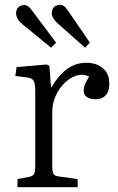

<svg xmlns="http://www.w3.org/2000/svg" viewBox="-20 -781 494 801"><path d="M53 0V-34L101 -43Q117 -46 122 -55Q127 -64 127 -90V-396Q127 -431 121 -443Q115 -455 93 -458L44 -464L49 -501L175 -512L186 -506L193 -417H195Q223 -466 259 -492.5Q295 -519 340 -519Q384 -519 410 -496Q436 -473 436 -433Q436 -410 429 -395.5Q422 -381 409 -374Q396 -367 377 -367Q355 -367 342 -376.5Q329 -386 329 -404Q329 -412 331.5 -420Q334 -428 339 -438.5Q344 -449 352 -462Q325 -474 298.5 -465.5Q272 -457 249 -434.5Q226 -412 212 -380.5Q198 -349 198 -314V-88Q198 -65 203 -56Q208 -47 224 -45L304 -34V0ZM193 -582 81 -674Q63 -687 55 -700.5Q47 -714 47 -726Q47 -735 51 -743Q55 -751 63 -755.5Q71 -760 81 -760Q90 -760 98 -754Q106 -748 116 -734L214 -603ZM335 -582 229 -676Q211 -691 203.5 -703Q196 -715 196 -726Q196 -736 200 -744Q204 -752 212 -756.5Q220 -761 230 -761Q239 -761 247 -755.5Q255 -750 264 -736L355 -603Z"/></svg>

Font: Literata 18pt Light
Style: Regular
Weight: 300
Designer: Latin by Veronika Burian and Jose Scaglione. Greek by Irene Vlachou. Cyrillic by Vera Evstafieva.
Foundry: TypeTogether
Version: Version 3.103;gftools[0.9.29]